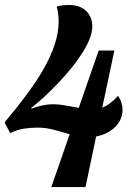

<svg xmlns="http://www.w3.org/2000/svg" viewBox="-22 -762 519 782"><path d="M261.7 -215.3 241.7 -221.2Q205.6 -231.9 181.4 -237.1Q157.2 -242.2 130.9 -242.2Q100.6 -242.2 74.2 -237.8Q47.9 -233.4 22.9 -221.2H19L-2 -260.3V-265.1Q98.6 -384.8 149.4 -470.2Q216.8 -584.5 216.8 -673.3Q216.8 -706.1 209 -735.4Q231 -741.7 258.8 -741.7Q303.7 -741.7 329.6 -716.8Q341.3 -705.1 347.7 -689.2Q354 -673.3 354 -655.3Q354 -609.9 311.5 -543.5Q275.9 -487.8 213.9 -422.4Q155.3 -361.3 105 -322.3L106 -319.3Q124 -326.7 148.2 -332Q172.4 -337.4 194.8 -337.4Q211.9 -337.4 230.2 -334.7Q248.5 -332 280.3 -326.2L298.8 -322.8L379.9 -556.2H443.8L394.5 -323.7Q427.7 -336.4 458 -371.1L460.9 -369.1Q477.1 -341.8 477.1 -314.5Q477.1 -274.9 446.8 -244.6Q416.5 -214.8 369.6 -206.1L326.2 0H187Z"/></svg>

Font: Pattaya
Style: Regular
Weight: 400
Designer: Pablo Impallari / Thai characters Designed by Thanarat Vachiruckul and Suppakit Chalermlarp
Foundry: Pablo Impallari
Version: Version 2.001